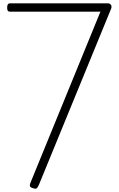

<svg xmlns="http://www.w3.org/2000/svg" viewBox="-20 -1116 713 1151"><path d="M177 12Q163 8 160 0.5Q157 -7 162 -19L582 -1046H39Q31 -1046 27 -1051Q23 -1056 23 -1070Q23 -1084 27 -1090Q31 -1096 39 -1096H628Q638 -1096 644.5 -1087.5Q651 -1079 647 -1066L214 -10Q207 7 200.5 12.5Q194 18 177 12Z"/></svg>

Font: Playwrite FR Moderne ExtraLight
Style: Regular
Weight: 250
Version: Version 1.002